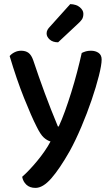

<svg xmlns="http://www.w3.org/2000/svg" viewBox="-20 -725 546 935"><path d="M158 -109Q133 -158 97 -248Q61 -338 27 -452Q36 -463 51 -470.5Q66 -478 83 -478Q105 -478 119 -467.5Q133 -457 142 -431Q169 -350 198 -271.5Q227 -193 262 -109H266Q281 -141 296.5 -184Q312 -227 327 -275Q342 -323 355 -372.5Q368 -422 378 -467Q388 -472 398.5 -475Q409 -478 423 -478Q445 -478 460 -467.5Q475 -457 475 -435Q475 -409 461.5 -355.5Q448 -302 426 -237.5Q404 -173 376 -107Q348 -41 320 10Q270 98 229.5 144Q189 190 153 190Q125 190 108.5 174.5Q92 159 88 136Q104 122 123 102Q142 82 161 59Q180 36 197 11.5Q214 -13 226 -36Q209 -41 193 -55.5Q177 -70 158 -109ZM322 -705Q352 -704 369 -689.5Q386 -675 386 -658Q386 -641 379 -630.5Q372 -620 355 -605L263 -519Q237 -519 222 -532.5Q207 -546 207 -562Q207 -572 211.5 -580Q216 -588 224 -596Z"/></svg>

Font: Baloo Da 2 Medium
Style: Regular
Weight: 500
Designer: Noopur Datye, Sulekha Rajkumar and Ek Type
Foundry: Ek Type
Version: Version 1.640;hotconv 1.0.111;makeotfexe 2.5.65597; ttfautoh